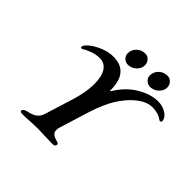

<svg xmlns="http://www.w3.org/2000/svg" viewBox="-200 -1019 1220 1220"><g transform="rotate(45 410.5 -408.5)"><path d="M139 -9Q144 -24 170 -30Q210 -38 231 -54Q252 -70 262 -102L320 -289Q349 -382 349 -456Q349 -521 325.5 -558.5Q302 -596 256 -596Q226 -596 195 -585.5Q164 -575 139 -559Q136 -557 131 -557Q123 -557 123 -565Q123 -580 152 -604Q181 -628 225 -646Q269 -664 311 -664Q451 -664 449 -498Q449 -495 451 -494.5Q453 -494 455 -497Q506 -581 578 -622.5Q650 -664 712 -664Q754 -664 785 -644.5Q816 -625 821 -598V-595Q821 -583 810 -583Q805 -583 802 -586Q766 -612 716 -612Q669 -612 622 -578Q575 -544 536 -488Q510 -452 487 -401Q464 -350 450 -303L388 -103Q384 -91 384 -78Q384 -59 396 -48Q408 -37 435 -30Q447 -27 451.5 -22.5Q456 -18 453 -10Q450 3 428 3Q404 3 358 1Q314 -1 295 -1Q274 -1 230 1Q194 4 158 4Q149 4 143.5 0.5Q138 -3 139 -9ZM360 -743Q360 -775 383.5 -798Q407 -821 442 -821Q463 -821 477.5 -804.5Q492 -788 492 -766Q492 -737 468 -714.5Q444 -692 412 -692Q390 -692 375 -707.5Q360 -723 360 -743ZM559 -742Q559 -775 582.5 -798Q606 -821 641 -821Q663 -821 677.5 -804.5Q692 -788 692 -766Q692 -737 667.5 -714.5Q643 -692 611 -692Q590 -692 574.5 -707.5Q559 -723 559 -742Z"/></g></svg>

Font: EB Garamond SemiBold
Style: Italic
Weight: 600
Italic angle: -17.2°
Designer: Georg Duffner and Octavio Pardo
Foundry: Georg Duffner
Version: Version 1.000